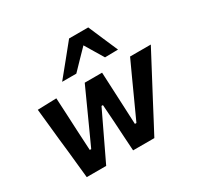

<svg xmlns="http://www.w3.org/2000/svg" viewBox="-164 -965 1184 1155"><g transform="rotate(-30 428.0 -388.0)"><path d="M123 0Q118 -47 113.2 -94Q108.5 -141 103.5 -188.5L93.5 -277.5Q88 -333 82.2 -387Q76.5 -441 70.5 -498L201.5 -502Q204.5 -447 207.5 -386.8Q210.5 -326.5 213 -271L220.5 -132.5H230.5L294.5 -273Q320 -330 345.5 -385.5Q371 -441 396.5 -498H517Q522 -387.5 527.5 -275L534 -132.5H544.5L610 -276Q635 -331 661.8 -389.8Q688.5 -448.5 711.5 -498H855.5Q796.5 -386 739 -277.5L693 -190.5Q667.5 -141.5 642.2 -93.8Q617 -46 592.5 0H445Q442 -48 438.5 -101.5Q435 -155 432.5 -203.5L424 -326.5H414L354 -201Q331 -152 306.2 -100.8Q281.5 -49.5 258 0ZM578.5 -569Q560 -600.5 540.5 -632.2Q521 -664 502 -696.5Q470.5 -664.5 440.2 -633Q410 -601.5 380 -570.5H281.5Q324 -622.5 365.2 -673.2Q406.5 -724 448 -775.5H581Q603 -724.5 625 -673Q647 -621.5 669.5 -570.5Z"/></g></svg>

Font: Commissioner SemiBold
Style: Italic
Weight: 600
Italic angle: -12°
Designer: Kostas Bartsokas
Foundry: Kostas Bartsokas
Version: Version 1.000; ttfautohint (v1.8.3)